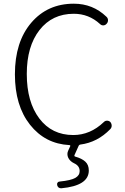

<svg xmlns="http://www.w3.org/2000/svg" viewBox="-20 -759 667 1025"><path d="M534.2 -107.4Q542 -115.2 552.2 -114.7Q562.5 -114.3 569.3 -107.4Q576.2 -98.6 576.2 -87.9Q576.2 -77.1 568.4 -69.3Q500 1 409.2 12.7Q402.3 13.7 399.4 20.5L377.9 68.4Q375 75.2 381.8 77.1Q417 86.9 435.5 104Q454.1 121.1 454.1 151.4Q454.1 232.4 307.6 246.1Q306.6 246.1 305.7 246.1Q298.8 246.1 293 242.2Q287.1 237.3 285.2 229.5Q283.2 221.7 287.6 215.8Q292 210 299.8 210Q358.4 204.1 381.8 190.9Q405.3 177.7 405.3 154.3Q405.3 126 375 112.3Q354.5 102.5 344.7 84Q339.8 74.2 339.8 63.5Q339.8 54.7 343.8 45.9L354.5 22.5Q356.4 20.5 355 18.1Q353.5 15.6 350.6 15.6Q220.7 8.8 140.1 -93.3Q59.6 -195.3 59.6 -362.3Q59.6 -535.2 146.5 -637.2Q233.4 -739.3 374 -739.3Q475.6 -739.3 547.9 -669.9Q556.6 -662.1 556.6 -650.9Q556.6 -639.6 548.8 -631.8Q542 -624 531.7 -623.5Q521.5 -623 513.7 -630.9Q454.1 -685.5 374 -685.5Q258.8 -685.5 190.9 -598.6Q123 -511.7 123 -364.3Q123 -214.8 189.9 -126.5Q256.8 -38.1 371.1 -38.1Q461.9 -38.1 534.2 -107.4Z"/></svg>

Font: Gen Jyuu Gothic Light
Style: Regular
Weight: 200
Designer: [Source Han Sans]
Ryoko NISHIZUKA  (kana & ideographs); Paul D. Hunt (Latin, Greek & Cyrillic); Wenlong ZHANG  (bopomofo
Version: Version 1.002.20150607